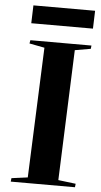

<svg xmlns="http://www.w3.org/2000/svg" viewBox="-61 -946 518 983"><g transform="rotate(5 198.5 -454.5)"><path d="M145 -698 67 -713 70 -730H384L382 -713L301 -699L275 -29L365 -18L363 0H33L35 -18L118 -29ZM70 -909H387L384 -817H67Z"/></g></svg>

Font: Literata 72pt
Style: Bold Italic
Weight: 700
Italic angle: -2°
Designer: Latin by Veronika Burian and Jose Scaglione. Greek by Irene Vlachou. Cyrillic by Vera Evstafieva
Foundry: TypeTogether
Version: Version 3.002